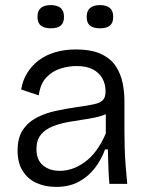

<svg xmlns="http://www.w3.org/2000/svg" viewBox="-20 -721 583 753"><path d="M199 12Q157 12 123 -3.5Q89 -19 69 -50.5Q49 -82 49 -131Q49 -181 70 -212Q91 -243 125.5 -260.5Q160 -278 200.5 -286.5Q241 -295 282 -301Q326 -307 350 -312.5Q374 -318 384 -329Q394 -340 394 -362Q394 -391 381.5 -413.5Q369 -436 344 -449Q319 -462 280 -462Q249 -462 217 -452Q185 -442 161.5 -417Q138 -392 132 -347L63 -370Q69 -406 86.5 -434.5Q104 -463 131.5 -484Q159 -505 196 -516Q233 -527 277 -527Q340 -527 378 -508.5Q416 -490 435 -460Q454 -430 461 -395Q468 -360 468 -327V-209Q468 -178 469 -141.5Q470 -105 473 -68Q476 -31 479 0H409Q406 -35 405 -68Q404 -101 403 -135H392Q378 -96 352.5 -62.5Q327 -29 289.5 -8.5Q252 12 199 12ZM215 -51Q238 -51 262.5 -59Q287 -67 311.5 -84.5Q336 -102 357 -130Q378 -158 395 -198V-296L423 -293Q408 -276 380.5 -267.5Q353 -259 319 -254Q285 -249 250.5 -243Q216 -237 187 -225.5Q158 -214 140.5 -193Q123 -172 123 -136Q123 -94 148.5 -72.5Q174 -51 215 -51ZM372 -610Q346 -610 333 -620.5Q320 -631 320 -655Q320 -678 333 -689.5Q346 -701 372 -701Q397 -701 410.5 -690Q424 -679 424 -655Q424 -631 411 -620.5Q398 -610 372 -610ZM179 -610Q154 -610 140.5 -620.5Q127 -631 127 -655Q127 -679 140.5 -690Q154 -701 179 -701Q204 -701 217.5 -690Q231 -679 231 -655Q231 -631 218 -620.5Q205 -610 179 -610Z"/></svg>

Font: Bricolage Grotesque Light
Style: Regular
Weight: 300
Designer: Mathieu Triay
Foundry: Atelier Triay
Version: Version 1.000;gftools[0.9.30]